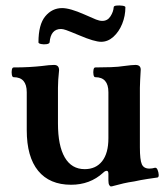

<svg xmlns="http://www.w3.org/2000/svg" viewBox="-20 -652 602 689"><path d="M378 17Q375 17 372 12Q369 7 369 -5V-28Q369 -39 363 -39Q357 -39 350 -32Q303 11 235 11Q158 11 117 -39Q76 -89 76 -185V-321Q76 -375 29 -375Q24 -375 22.5 -384Q21 -393 22.5 -401.5Q24 -410 29 -410Q60 -410 85.5 -411.5Q111 -413 129 -415Q158 -419 174 -419Q192 -419 192 -400Q190 -382 189 -366Q188 -350 188 -337V-209Q188 -129 212.5 -87Q237 -45 284 -45Q324 -45 346.5 -73.5Q369 -102 369 -156V-321Q369 -375 322 -375Q317 -375 315.5 -384Q314 -393 315.5 -401.5Q317 -410 322 -410Q351 -410 378.5 -411Q406 -412 424 -415Q441 -417 449.5 -418Q458 -419 466 -419Q485 -419 485 -402Q484 -382 483 -365.5Q482 -349 482 -337V-123Q482 -78 489 -62.5Q496 -47 516 -47Q526 -47 536 -50Q542 -51 545.5 -42.5Q549 -34 549.5 -25Q550 -16 545 -15Q537 -14 510.5 -10Q484 -6 462 -1Q441 2 423.5 6Q406 10 388 15Q385 16 382.5 16.5Q380 17 378 17ZM343 -502Q319 -502 265 -525Q229 -540 217.5 -544Q206 -548 199 -548Q162 -548 158 -500Q157 -495 147 -493.5Q137 -492 127.5 -494Q118 -496 118 -500Q118 -564 142.5 -593.5Q167 -623 203 -623Q231 -623 283 -600Q312 -587 324.5 -582Q337 -577 347 -577Q366 -577 376.5 -593.5Q387 -610 388 -626Q388 -631 398.5 -632Q409 -633 419.5 -631.5Q430 -630 430 -626Q430 -595 418.5 -566.5Q407 -538 387 -520Q367 -502 343 -502Z"/></svg>

Font: Junicode SmExp
Style: Bold
Weight: 700
Width: 6
Designer: Peter S. Baker
Version: Version 2.205; ttfautohint (v1.8.4)